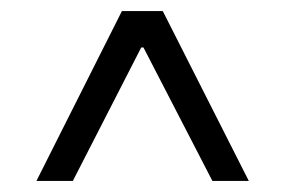

<svg xmlns="http://www.w3.org/2000/svg" viewBox="-20 -809 517 348"><path d="M201 -789H275L431 -481H365L240 -723H236L112 -481H46Z"/></svg>

Font: Encode Sans
Style: Regular
Weight: 400
Designer: Pablo Impallari, Andres Torresi
Foundry: Pablo Impallari, Andres Torresi
Version: Version 1.000; ttfautohint (v1.00) -l 8 -r 50 -G 200 -x 14 -